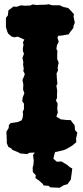

<svg xmlns="http://www.w3.org/2000/svg" viewBox="-20 -705 390 906"><path d="M109 22 75 19 67 14 38 2 33 -5 19 -12 12 -30V-45L11 -70L10 -83L21 -101L22 -115L30 -124L63 -129L82 -137L87 -150L89 -167L87 -177L93 -190V-216L85 -227L87 -245L95 -265L89 -282L90 -307L86 -328L94 -346L97 -356L90 -370L92 -381L89 -400L90 -413L86 -432L93 -451L88 -465V-477L91 -494L88 -505L95 -518L64 -532L47 -529L34 -533L19 -546L15 -554L8 -577V-592V-621L17 -632L20 -657L32 -665L43 -674L59 -673L79 -680L96 -678L122 -679L134 -684L155 -681L160 -682L198 -683L209 -685L227 -680H262L279 -672L302 -667L313 -656L329 -638L327 -627L333 -598L327 -583L326 -573L312 -555L304 -543L276 -538L255 -536L251 -528L257 -508L249 -492L246 -474L251 -465L250 -449V-426L257 -409L254 -397L252 -383L254 -373L247 -359L248 -342L249 -326L251 -310L246 -300L250 -277L249 -259V-243L244 -231L252 -216L250 -191L253 -175L246 -155L266 -142L292 -139L314 -138L320 -129L332 -114L334 -91L345 -79L339 -51L340 -34L321 -18L311 -12L294 -2L279 4L244 12L227 9L218 15L199 14L170 19L139 15L118 16ZM217 179 210 172 186 170 182 163 164 147 147 135 149 122 135 107 134 86 138 72 139 51 136 26 152 6 169 -6 199 -17 218 -21 240 -14 242 -10 240 -2 243 6 237 21 232 44 248 58 270 57 297 73 308 83 321 90 318 114 314 143 304 156 299 164 281 169 261 181Z"/></svg>

Font: Winky Rough
Style: Bold
Weight: 700
Designer: Simon Atzbach
Foundry: typofactur
Version: Version 1.206; ttfautohint (v1.8.4.7-5d5b)